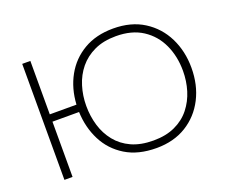

<svg xmlns="http://www.w3.org/2000/svg" viewBox="-119 -913 1310 1109"><g transform="rotate(-20 536.0 -358.5)"><path d="M104.5 0V-713H154.5V-384.5H318.5Q324 -481.5 366.8 -558.8Q409.5 -636 485.8 -680.8Q562 -725.5 667 -725.5Q777 -725.5 855 -676Q933 -626.5 974.2 -543.2Q1015.5 -460 1015.5 -358Q1015.5 -252.5 973 -169.5Q930.5 -86.5 852.8 -38.5Q775 9.5 669 9.5Q556 9.5 479 -37.8Q402 -85 361.8 -164.2Q321.5 -243.5 318 -339.5H154.5V0ZM667 -37.5Q744 -37.5 800.2 -63.8Q856.5 -90 892.5 -135.5Q928.5 -181 946 -238.2Q963.5 -295.5 963.5 -358Q963.5 -447 930 -519.8Q896.5 -592.5 830.5 -635.5Q764.5 -678.5 667 -678.5Q590 -678.5 534 -652.2Q478 -626 441.2 -581Q404.5 -536 386.8 -478.2Q369 -420.5 369 -358Q369 -294.5 386.2 -236.8Q403.5 -179 439.8 -134Q476 -89 532.2 -63.2Q588.5 -37.5 667 -37.5Z"/></g></svg>

Font: Heraclito ExtraLight
Style: Regular
Weight: 200
Designer: Kostas Bartsokas (font) & Cristiano Sobral (main changes)
Foundry: Kostas Bartsokas (font) & Cristiano Sobral (main changes)
Version: Version 1.00;July 8, 2020;FontCreator 13.0.0.2655 64-bit